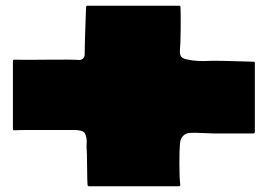

<svg xmlns="http://www.w3.org/2000/svg" viewBox="-20 -649 936 669"><path d="M712 -437Q738 -438 863 -434Q868 -434 868 -429V-190Q868 -184 863 -184H724Q715 -184 685.5 -185.5Q656 -187 644 -186Q628 -186 618 -175.5Q608 -165 607 -148Q605 -124 605 -79Q605 -34 608 -6Q609 0 603 0H290Q286 0 285 -5Q284 -14 283.5 -68Q283 -122 282 -129Q281 -138 282 -148Q283 -158 281 -169Q279 -180 275 -186Q265 -197 233 -196Q227 -196 158 -196Q89 -196 75 -196Q47 -196 30 -195Q25 -194 25 -200V-436Q25 -441 30 -441Q59 -440 144.5 -441Q230 -442 256 -440Q264 -440 269.5 -445.5Q275 -451 275 -459Q275 -483 276 -511Q277 -539 278 -572Q279 -605 280 -624Q280 -629 285 -629H604Q609 -629 609 -624Q610 -602 609.5 -547.5Q609 -493 607 -475Q606 -459 611 -452Q616 -445 631 -442Q666 -434 712 -437Z"/></svg>

Font: Cubao Free Wide
Style: Wide
Weight: 400
Designer: Aaron Amar
Version: Version 001.001